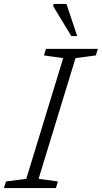

<svg xmlns="http://www.w3.org/2000/svg" viewBox="-45 -955 517 975"><path d="M276 -660 178 -673.5 188.5 -707H452L441.5 -673.5L338.5 -660L151 -47L249 -33.5L239 0H-25L-14.5 -33.5L88.5 -47ZM347 -772H317L225.5 -923L227 -935H292.5Z"/></svg>

Font: Newsreader 6pt Light
Style: Italic
Weight: 300
Italic angle: -17°
Designer: Hugues Gentile
Foundry: Production Type
Version: Version 1.003; ttfautohint (v1.8.3)